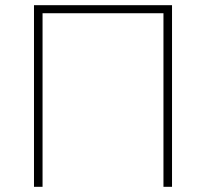

<svg xmlns="http://www.w3.org/2000/svg" viewBox="-20 -720 794 740"><path d="M111 0H144V-669H610V0H643V-700H111Z"/></svg>

Font: Chess Sans ExtraLight
Style: Regular
Weight: 275
Designer: Wolf Bōese
Foundry: Wolf Bōese
Version: Version 7.223;Glyphs 3.3 (3306)